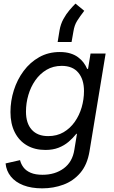

<svg xmlns="http://www.w3.org/2000/svg" viewBox="-20 -824 626 1057"><path d="M212.4 212.9Q152.3 212.9 108.4 195.8Q64.5 178.7 39.6 147.7Q14.6 116.7 10.7 75.7L90.3 57.6Q95.7 79.6 109.6 97.9Q123.5 116.2 149.2 127.2Q174.8 138.2 214.4 138.2Q283.2 138.2 331.1 102.8Q378.9 67.4 389.2 1L403.8 -87.9L399.9 -86.9Q381.3 -63.5 357.4 -43.2Q333.5 -22.9 302.2 -10.7Q271 1.5 230 1.5Q171.4 1.5 128.2 -23.7Q85 -48.8 61.3 -95.7Q37.6 -142.6 37.6 -207Q37.6 -268.6 56.2 -327.1Q74.7 -385.7 110.1 -433.3Q145.5 -481 195.8 -509.3Q246.1 -537.6 309.1 -537.6Q341.8 -537.6 366.7 -530Q391.6 -522.5 409.7 -509Q427.7 -495.6 440.2 -479Q452.6 -462.4 460 -444.3L464.8 -445.3L478.5 -529.3H561.5L472.7 9.3Q460.4 83 422.1 127.7Q383.8 172.4 329.1 192.6Q274.4 212.9 212.4 212.9ZM245.1 -74.7Q293.5 -74.7 330.1 -96.2Q366.7 -117.7 391.8 -153.6Q417 -189.5 429.7 -233.4Q442.4 -277.3 442.4 -322.8Q442.4 -386.7 411.1 -424.1Q379.9 -461.4 319.8 -461.4Q272.9 -461.4 236.3 -439.7Q199.7 -418 174.3 -381.6Q148.9 -345.2 136 -300.5Q123 -255.9 123 -209.5Q123 -145 154.8 -109.9Q186.5 -74.7 245.1 -74.7ZM297.4 -592.8 307.6 -655.8Q313.5 -690.9 329.1 -719.2Q344.7 -747.6 363 -768.8Q381.3 -790 395.5 -804.2L443.8 -764.6Q419.9 -733.4 404.8 -709.5Q389.6 -685.5 384.3 -651.4L374 -592.8Z"/></svg>

Font: Inter 24pt
Style: Italic
Weight: 400
Italic angle: -9.3988°
Designer: Rasmus Andersson
Foundry: rsms
Version: Version 4.001;git-66647c0bb